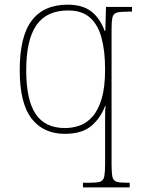

<svg xmlns="http://www.w3.org/2000/svg" viewBox="-20 -566 612 826"><path d="M538.1 220.2V240.2H336.9V220.2H364.7Q394 220.2 409.7 216.3Q425.3 211.4 428.7 192.4Q432.1 173.3 432.1 142.1V-57.1Q432.1 -97.7 434.1 -109.9H432.1Q412.1 -57.1 372.1 -23.7Q332 9.8 258.8 9.8Q167 9.8 116 -55.7Q64.9 -121.1 64.9 -265.1Q64.9 -410.2 116.9 -478Q168.9 -545.9 271 -545.9Q335 -545.9 372.6 -516.8Q410.2 -487.8 430.2 -433.1H433.1L436 -536.1H547.9V-516.1H537.1Q501 -516.1 483.9 -512.2Q466.8 -507.3 463.4 -489.7Q460 -472.2 460 -441.9V142.1Q460 177.7 463.9 195.8Q467.8 211.9 482.4 216.1Q497.1 220.2 526.9 220.2ZM259.8 -15.1Q292 -15.1 323 -26.1Q354 -37.1 378.4 -64.9Q402.8 -92.8 417.5 -141.8Q432.1 -190.9 432.1 -267.1Q432.1 -346.2 417 -402.3Q401.9 -459 367.4 -490Q333 -521 272.9 -521Q180.2 -521 136.5 -457.5Q92.8 -394 92.8 -264.2Q92.8 -136.2 133.3 -75.7Q173.8 -15.1 259.8 -15.1Z"/></svg>

Font: Koh Santepheap Thin
Style: Regular
Weight: 100
Designer: Danh Hong
Version: Version 2.002; ttfautohint (v1.8.3)